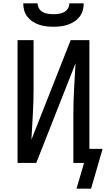

<svg xmlns="http://www.w3.org/2000/svg" viewBox="-20 -975 640 1149"><path d="M300 -815Q278 -815 256.5 -817.5Q235 -820 214.5 -827Q194 -834 176 -845.5Q158 -857 144.5 -874Q131 -891 125 -912Q119 -933 119 -955H205Q205 -939 213.5 -924.5Q222 -910 236.5 -902.5Q251 -895 267.5 -892.5Q284 -890 300 -890Q316 -890 332.5 -892.5Q349 -895 363.5 -902.5Q378 -910 386.5 -924.5Q395 -939 395 -955H481Q481 -933 475 -912Q469 -891 455.5 -874Q442 -857 424 -845.5Q406 -834 385.5 -827Q365 -820 343.5 -817.5Q322 -815 300 -815ZM438 154 483 0H419V-294Q419 -369 423.5 -444.5Q428 -520 432 -596L197 0H85V-735H181V-441Q181 -366 176.5 -290.5Q172 -215 168 -139L403 -735H515V-84H594L525 154Z"/></svg>

Font: Iosevka Medium Extended
Style: Regular
Weight: 500
Width: 7
Monospace: yes
Designer: Belleve Invis
Foundry: Belleve Invis
Version: Version 32.5.0; ttfautohint (v1.8.4)